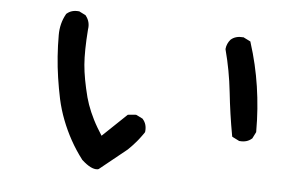

<svg xmlns="http://www.w3.org/2000/svg" viewBox="-44 -655 1088 680"><g transform="rotate(5 500.0 -315.0)"><path d="M324.2 -39.1Q302.2 -36.6 269 -66.9L268.1 -67.4L267.6 -68.4Q243.7 -99.6 225.1 -133.3Q206.5 -167 192.9 -202.4Q179.2 -237.8 170.9 -275.4Q163.1 -312.5 157.5 -349.9Q151.9 -387.2 149.2 -425Q146.5 -462.9 146.5 -501Q146.5 -542.5 165.5 -576.2L166 -577.6L167.5 -578.6Q184.1 -593.3 210 -590.8H211.9L213.4 -589.8L232.9 -580.1L234.9 -579.1L236.3 -577.1Q252.4 -556.6 248 -529.3Q242.2 -452.1 246.1 -404.1Q250 -356 267.1 -289.6Q270.5 -277.3 274.9 -264.6Q279.3 -252 284.9 -239Q290.5 -226.1 297.1 -212.9Q303.7 -199.7 311.8 -186Q319.8 -172.4 328.6 -158.7L412.1 -238.3L414.6 -240.7L418 -241.2L441.4 -243.2H444.3L446.8 -242.2L466.3 -232.4L468.3 -231.4L469.2 -230Q483.9 -213.4 481.4 -187.5L481 -185.1L480 -183.1Q477.1 -178.7 474.1 -174.6Q471.2 -170.4 468 -166.3Q464.8 -162.1 461.7 -158Q458.5 -153.8 455.1 -149.9Q451.7 -146 448.2 -142.1Q444.8 -138.2 441.2 -134.3Q437.5 -130.4 433.6 -126.5Q429.7 -122.6 425.8 -118.7H425.3V-118.2L329.6 -41L327.1 -39.6ZM814 -183.6 794.4 -193.4 790 -195.8 789.1 -200.2Q775.4 -274.9 767.1 -352.5Q758.8 -428.7 739.7 -500.5L739.3 -502.4V-503.9Q740.2 -513.2 743.9 -521.5Q747.6 -529.8 753.4 -536.6L753.9 -537.1L754.4 -537.6Q771 -552.2 797.9 -549.8H799.8L801.3 -548.8L820.8 -539.1L824.7 -537.1L825.7 -533.2Q849.6 -458.5 861.3 -380.6Q873 -302.7 873 -221.7V-219.2L872.1 -217.3L862.3 -197.8L861.3 -195.8L859.9 -194.8Q843.3 -180.2 817.4 -182.6H815.4Z"/></g></svg>

Font: NaikaiFont
Style: Bold
Weight: 700
Version: Version 1.89